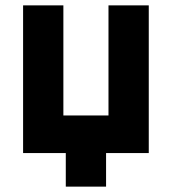

<svg xmlns="http://www.w3.org/2000/svg" viewBox="-20 -570 640 715"><path d="M375 125H225V0H66V-550H216V-140H384V-550H534V0H375Z"/></svg>

Font: JetBrains Mono Extra Bold
Style: Regular
Weight: 800
Monospace: yes
Designer: Philipp Nurullin, Konstantin Bulenkov
Foundry: JetBrains
Version: 2.002